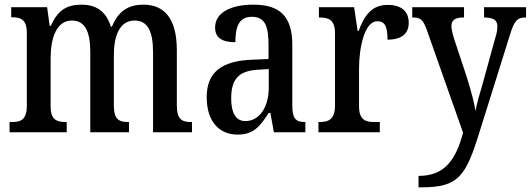

<svg xmlns="http://www.w3.org/2000/svg" viewBox="-20 -567 2275 823"><path d="M21 0H266V-44H263C225 -44 197 -52 197 -110V-318C197 -403 222 -479 288 -479C346 -479 367 -429 367 -343V0H533V-44H530C492 -44 468 -53 468 -115V-331C468 -410 491 -479 557 -479C615 -479 636 -429 636 -343V0H803V-44H800C762 -44 738 -53 738 -115V-351C738 -487 685 -547 595 -547C536 -547 489 -525 460 -453H455C434 -522 388 -547 330 -547C268 -547 228 -525 198 -456H193L182 -536H28V-493H31C69 -493 95 -484 95 -425V-115C95 -53 69 -44 31 -44H21Z M998 10C1069 10 1095 -27 1132 -83H1139L1154 0H1289V-44H1286C1247 -44 1233 -60 1233 -115V-374C1233 -500 1177 -547 1066 -547C971 -547 902 -514 902 -449C902 -406 931 -386 989 -386C989 -451 1003 -495 1060 -495C1120 -495 1131 -447 1131 -373V-314L1060 -311C930 -306 866 -257 866 -151C866 -41 924 10 998 10ZM1032 -48C990 -48 971 -84 971 -145C971 -223 999 -263 1084 -268L1132 -271V-191C1132 -108 1092 -48 1032 -48Z M1345 0H1608V-44H1584C1548 -44 1519 -52 1519 -111V-275C1519 -360 1542 -476 1597 -476C1631 -476 1641 -452 1641 -397C1703 -397 1732 -424 1732 -469C1732 -516 1703 -546 1642 -546C1571 -546 1541 -498 1517 -434H1513L1498 -536H1347V-492H1350C1388 -492 1416 -483 1416 -424V-116C1416 -53 1387 -44 1348 -44H1345Z M1774 187V236H1785C1945 236 1976 191 2036 -3L2166 -418C2185 -481 2199 -492 2233 -492H2235V-536H2055V-492H2058C2094 -491 2112 -482 2112 -454C2112 -438 2108 -419 2102 -401L2048 -205C2036 -165 2025 -127 2018 -91C2014 -123 2000 -174 1982 -233L1927 -399C1920 -422 1915 -441 1915 -455C1915 -479 1929 -492 1966 -492H1969V-536H1747V-492H1751C1782 -492 1794 -482 1809 -440L1965 2C1934 116 1888 187 1774 187Z"/></svg>

Font: Noto Serif Bengali Condensed Medium
Style: Regular
Weight: 500
Width: 3
Designer: Juan Bruce, Universal Thirst, Indian Type Foundry and the Monotype Design Team.
Foundry: Monotype Imaging Inc.
Version: Version 2.003